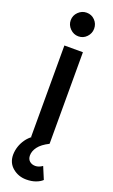

<svg xmlns="http://www.w3.org/2000/svg" viewBox="-176 -740 583 993"><g transform="rotate(20 116.0 -243.0)"><path d="M65 0V-503H167V0ZM116 -572Q90 -572 70.5 -591.5Q51 -611 51 -637Q51 -664 70.5 -683Q90 -702 116 -702Q143 -702 161.5 -683Q180 -664 180 -637Q180 -611 161.5 -591.5Q143 -572 116 -572ZM116 216Q73 216 41 189.5Q9 163 9 118Q10 71 37.5 31.5Q65 -8 132 -37L167 1Q127 21 109.5 44.5Q92 68 92 92Q92 112 104.5 123Q117 134 136 134Q155 134 175 120L203 187Q191 199 168.5 207.5Q146 216 116 216Z"/></g></svg>

Font: Inclusive Sans Medium
Style: Regular
Weight: 500
Designer: Olivia King
Foundry: Olivia King
Version: Version 2.004